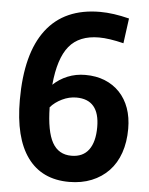

<svg xmlns="http://www.w3.org/2000/svg" viewBox="-54 -794 656 848"><g transform="rotate(5 274.5 -370.0)"><path d="M284 10Q163 10 99.5 -77Q36 -164 36 -332Q36 -538 117 -644Q198 -750 356 -750Q414 -750 485 -732L470 -621Q405 -637 361 -637Q273 -637 228.5 -583Q184 -529 173 -411Q200 -437 236.5 -452Q273 -467 315 -467Q363 -467 401.5 -451.5Q440 -436 467.5 -407Q495 -378 509.5 -337.5Q524 -297 524 -246Q524 -187 507.5 -139.5Q491 -92 459.5 -59Q428 -26 383.5 -8Q339 10 284 10ZM284 -364Q252 -364 221 -349Q190 -334 170 -311Q172 -204 199.5 -155Q227 -106 284 -106Q335 -106 361 -141Q387 -176 387 -242Q387 -364 284 -364Z"/></g></svg>

Font: Encode Sans Compressed
Style: Bold
Weight: 700
Designer: Pablo Impallari, Andres Torresi
Foundry: Pablo Impallari, Andres Torresi
Version: Version 1.000; ttfautohint (v1.00) -l 8 -r 50 -G 200 -x 14 -